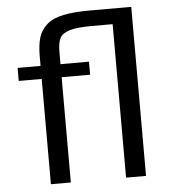

<svg xmlns="http://www.w3.org/2000/svg" viewBox="-52 -763 721 810"><g transform="rotate(-5 309.0 -358.0)"><path d="M130.9 0V-445.8H33.7V-501H130.9V-539.6Q130.9 -589.4 140.4 -620.8Q149.9 -652.3 175.5 -674.8Q201.2 -697.3 245.4 -706.5Q289.6 -715.8 358.9 -715.8H533.7V0H449.2V-649.9H361.8Q298.8 -649.9 267.6 -640.6Q236.3 -631.3 225.8 -611.8Q215.3 -592.3 215.3 -552.7V-501H335.9V-445.8H215.3V0Z"/></g></svg>

Font: Muli
Style: Regular
Weight: 400
Designer: Vernon Adams
Foundry: newtypography
Version: Version 2; ttfautohint (v1.00rc1.6-4cba) -l 8 -r 50 -G 200 -